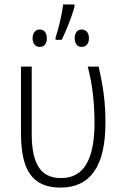

<svg xmlns="http://www.w3.org/2000/svg" viewBox="-20 -828 543 857"><path d="M250.5 9.3Q188 9.3 149.2 -16.6Q110.4 -42.5 92.3 -94.7Q74.2 -147 73.7 -225.1V-530.8H121.6V-229Q121.6 -130.9 152.6 -82Q183.6 -33.2 252.4 -33.2Q328.6 -33.2 365.2 -95Q401.9 -156.7 401.9 -279.8Q401.9 -342.3 395 -404.8Q388.2 -467.3 371.6 -530.8H420.4Q430.2 -487.3 437 -448Q443.8 -408.7 447.3 -368.4Q450.7 -328.1 450.7 -281.7Q450.7 -133.8 400.1 -62.3Q349.6 9.3 250.5 9.3ZM312.5 -808.1V-797.9Q307.1 -778.3 297.9 -752Q288.6 -725.6 277.3 -698.7Q266.1 -671.9 255.4 -650.4H228V-660.2Q234.9 -680.7 241.7 -707Q248.5 -733.4 253.9 -760Q259.3 -786.6 261.7 -808.1ZM157.2 -696.3Q172.9 -696.3 180.9 -685.5Q189 -674.8 189 -657.2Q189 -639.2 180.9 -628.9Q172.9 -618.7 157.2 -618.7Q142.6 -618.7 134 -629.2Q125.5 -639.6 125.5 -657.2Q125.5 -674.3 134 -685.3Q142.6 -696.3 157.2 -696.3ZM344.2 -696.3Q359.4 -696.3 368.2 -685.8Q377 -675.3 377 -657.2Q377 -639.6 368.4 -629.2Q359.9 -618.7 344.2 -618.7Q329.6 -618.7 321.5 -629.2Q313.5 -639.6 313.5 -657.7Q313.5 -674.8 321.5 -685.5Q329.6 -696.3 344.2 -696.3Z"/></svg>

Font: Open Sans SemiCondensed Light
Style: Regular
Weight: 300
Width: 4
Designer: Monotype Design Team
Foundry: Monotype Imaging Inc.
Version: Version 3.000